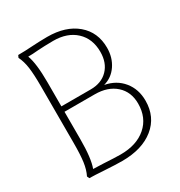

<svg xmlns="http://www.w3.org/2000/svg" viewBox="-170 -827 891 953"><g transform="rotate(-30 275.0 -350.0)"><path d="M504 -192Q504 -99 436.5 -44.5Q369 10 254 10Q219 10 155 6Q95 2 70 2L64 -11Q79 -41 84.5 -81Q90 -121 90 -188V-514Q90 -581 84.5 -621Q79 -661 64 -691L70 -704Q110 -704 152 -707Q165 -708 191.5 -709Q218 -710 239 -710Q345 -710 407.5 -657Q470 -604 470 -515Q470 -459 441.5 -417Q413 -375 365 -362Q429 -350 466.5 -304Q504 -258 504 -192ZM166 -675Q135 -672 109 -672Q128 -622 128 -514V-376H296Q358 -376 394.5 -413.5Q431 -451 431 -514Q431 -589 383.5 -633.5Q336 -678 255 -678Q229 -678 206 -677Q183 -676 166 -675ZM465 -198Q465 -265 420.5 -305Q376 -345 301 -345H128V-188Q128 -78 109 -28Q122 -28 166 -26Q234 -22 264 -22Q356 -22 410.5 -69.5Q465 -117 465 -198Z"/></g></svg>

Font: Thasadith
Style: Regular
Weight: 400
Designer: Cadson Demak Co.,Ltd.
Foundry: Cadson Demak Co.,Ltd.
Version: Version 1.000; ttfautohint (v1.6)